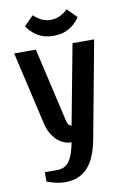

<svg xmlns="http://www.w3.org/2000/svg" viewBox="-97 -738 669 1005"><g transform="rotate(-10 237.5 -235.0)"><path d="M170 210Q140 210 114.5 203.5Q89 197 70 190V140H135Q160 140 178.5 129.5Q197 119 211 90.5Q225 62 235 10Q190 10 156 -24Q122 -58 110 -110L20 -500H135L225 -110Q231 -85 240.5 -80Q250 -75 250 -75L330 -500H445L350 10Q331 115 286 162.5Q241 210 170 210ZM240 -555Q191 -555 157 -575.5Q123 -596 100 -630L150 -680Q165 -665 187.5 -652.5Q210 -640 240 -640Q270 -640 292.5 -652.5Q315 -665 330 -680L380 -630Q358 -596 323.5 -575.5Q289 -555 240 -555Z"/></g></svg>

Font: Cuprum
Style: Regular
Weight: 400
Designer: Jovanny Lemonad
Foundry: Jovanny Lemonad
Version: Version 3.000